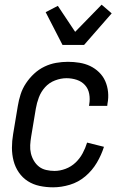

<svg xmlns="http://www.w3.org/2000/svg" viewBox="-20 -792 540 820"><path d="M207 8Q177 8 149 2Q121 -4 98.5 -18.5Q76 -33 60.5 -55.5Q45 -78 38 -105Q31 -132 31 -161Q31 -190 36 -219L56 -339Q60 -364 68 -389Q76 -414 91 -436.5Q106 -459 126 -477.5Q146 -496 170 -507.5Q194 -519 219.5 -523.5Q245 -528 270 -528Q295 -528 319.5 -524Q344 -520 365 -510Q386 -500 403 -483.5Q420 -467 429.5 -445.5Q439 -424 441.5 -399Q444 -374 439 -349L438 -340H360L361 -346Q365 -369 361 -391Q357 -413 343 -428.5Q329 -444 308 -451Q287 -458 264 -458Q240 -458 215 -448.5Q190 -439 172.5 -419.5Q155 -400 146 -376Q137 -352 133 -328L113 -208Q110 -190 109 -172Q108 -154 112 -137Q116 -120 125 -105Q134 -90 147 -80Q160 -70 177.5 -66Q195 -62 213 -62Q236 -62 260 -71Q284 -80 302.5 -97.5Q321 -115 333 -137.5Q345 -160 352 -183L424 -165Q413 -130 393.5 -97Q374 -64 344.5 -39Q315 -14 278.5 -3Q242 8 207 8ZM247 -600 175 -740 227 -767 301 -656 414 -772 457 -735 339 -600Z"/></svg>

Font: Iosevka Term Curly
Style: Italic
Weight: 400
Italic angle: -9°
Designer: Belleve Invis
Foundry: Belleve Invis
Version: Version 32.3.0